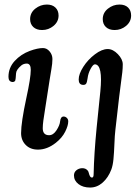

<svg xmlns="http://www.w3.org/2000/svg" viewBox="-20 -652 608 853"><path d="M113.8 -566.9Q113.8 -595.2 136.7 -613.5Q159.7 -631.8 188.5 -631.8Q212.4 -631.8 226.3 -618.4Q240.2 -605 240.2 -583Q240.2 -555.7 218 -537.1Q195.8 -518.6 167 -518.6Q142.1 -518.6 127.9 -532Q113.8 -545.4 113.8 -566.9ZM436.5 -566.9Q436.5 -595.2 459.5 -613.5Q482.4 -631.8 511.2 -631.8Q535.2 -631.8 548.8 -618.7Q562.5 -605.5 562.5 -583Q562.5 -555.7 540.3 -537.1Q518.1 -518.6 489.3 -518.6Q464.4 -518.6 450.4 -532Q436.5 -545.4 436.5 -566.9ZM97.2 -217.3Q116.7 -306.2 116.7 -341.8Q116.7 -368.7 99.6 -369.6Q85 -369.6 74.7 -361.3Q52.2 -342.3 51.3 -326.2Q49.8 -299.3 47.9 -294.4Q44.4 -287.6 35.6 -287.6Q17.6 -289.1 17.6 -310.5Q17.6 -351.1 45.2 -381.1Q72.8 -411.1 112.3 -425.8Q147 -438.5 170.9 -438.5Q188 -438.5 200.4 -423.6Q212.9 -408.7 212.9 -389.6Q212.9 -379.9 211.7 -368.4Q210.4 -356.9 208.3 -344.5Q206.1 -332 200.4 -296.6Q194.8 -261.2 189 -223.1Q187 -209 181.2 -173.1Q175.3 -137.2 172.6 -116.5Q169.9 -95.7 169.9 -82.5Q169.9 -51.3 198.2 -51.3Q216.8 -51.3 231.2 -73.5Q245.6 -95.7 247.1 -113.3Q249.5 -134.3 262.7 -134.3Q270.5 -134.3 276.9 -128.2Q283.2 -122.1 283.2 -112.8Q283.2 -93.8 269.5 -66.7Q255.9 -39.6 228 -17.6Q189.5 12.7 148.9 12.7Q114.7 12.7 94.2 -8.1Q73.7 -28.8 73.7 -60.5Q73.7 -107.9 97.2 -217.3ZM425.8 -246.1Q437.5 -364.7 401.9 -366.2Q393.6 -366.7 382.6 -346.2Q371.6 -325.7 369.1 -304.2Q366.7 -286.6 362.8 -280.5Q358.9 -274.4 348.6 -274.9Q329.6 -275.9 329.6 -298.8Q329.6 -323.2 350.1 -355.2Q370.6 -387.2 401.6 -410.6Q432.6 -434.1 458.5 -434.1Q481.9 -434.1 503.7 -411.4Q525.4 -388.7 525.4 -366.2Q525.4 -349.1 523.4 -331.1Q521.5 -313 517.1 -281.7Q512.7 -250.5 509.3 -220.7L492.7 -75.7Q489.7 -51.3 488.3 -12.5Q486.8 26.4 484.1 54.7Q481.4 83 474.6 101.1Q460.9 137.2 436 159.2Q411.1 181.2 380.4 181.2Q348.6 181.2 328.6 165.8Q308.6 150.4 308.6 127.4Q308.6 113.3 319.3 104.5Q330.1 95.7 344.7 95.2Q361.3 94.7 370.6 106.9Q373 109.9 375 118.2Q377 126.5 380.4 131.8Q383.8 137.2 389.6 136.7Q396 136.2 396 121.1Q397.9 31.7 409.2 -83.5Z"/></svg>

Font: Cooper* Medium
Style: Italic
Weight: 500
Italic angle: -7°
Designer: Owen Earl
Foundry: indestructible type*
Version: Version 0.001